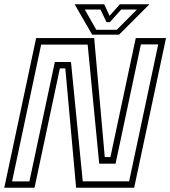

<svg xmlns="http://www.w3.org/2000/svg" viewBox="-32 -878 796 898"><path d="M24.5 -29.5H105.5L224.5 -588H300L355 -30H572L708 -670.5H627L508.5 -112.5H432L378 -669.5H160.5ZM-12 0 137 -700H408.5L458 -143.5H484.5L603 -700H744.5L595.5 0H324L273.5 -558H248L129.5 0ZM399 -716 317 -858H455.5L480.5 -804L528.5 -858H667L525 -716ZM418.5 -738.5H514L608.5 -833.5H535L482 -774.5H466L438 -833.5H364.5Z"/></svg>

Font: Tourney Light
Style: Italic
Weight: 300
Italic angle: -12°
Version: Version 1.015